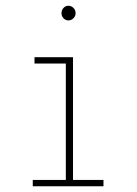

<svg xmlns="http://www.w3.org/2000/svg" viewBox="-20 -648 478 668"><path d="M94 0V-22H209V-427H100V-449H234V-22H340V0ZM218 -577Q208 -577 201 -584.5Q194 -592 194 -602Q194 -613 201 -620.5Q208 -628 218 -628Q228 -628 235.5 -620.5Q243 -613 243 -602Q243 -592 235.5 -584.5Q228 -577 218 -577Z"/></svg>

Font: Inconsolata SemiCondensed ExtraLight
Style: Regular
Weight: 200
Width: 4
Monospace: yes
Designer: Raph Levien, Cyreal, Brenton Simpson
Foundry: Raph Levien, Cyreal, Google
Version: Version 3.100; ttfautohint (v1.8.4.7-5d5b)